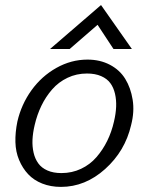

<svg xmlns="http://www.w3.org/2000/svg" viewBox="-20 -730 589 760"><path d="M178.2 -536.1 379.9 -710 502 -536.1H429.2L366.2 -631.8L255.9 -536.1ZM221.2 9.8Q180.7 9.8 147.2 -3.4Q113.8 -16.6 91.6 -40.3Q69.3 -64 55.7 -96.4Q42 -128.9 41 -167.5Q40 -206.1 48.8 -249Q64.5 -316.9 104.5 -372.6Q144.5 -428.2 203.1 -461.2Q261.7 -494.1 326.2 -494.1Q376 -494.1 415 -473.6Q454.1 -453.1 475.8 -417.7Q497.6 -382.3 505.1 -335.2Q512.7 -288.1 499 -234.9Q475.1 -131.8 396.2 -61Q317.4 9.8 221.2 9.8ZM223.1 -44.9Q265.1 -44.9 300.8 -61.8Q336.4 -78.6 361.8 -107.9Q387.2 -137.2 404.5 -172.6Q421.9 -208 431.2 -249Q438.5 -279.8 439.7 -306.9Q440.9 -334 435.3 -358.6Q429.7 -383.3 416.7 -400.9Q403.8 -418.5 380.4 -428.7Q356.9 -439 324.2 -439Q282.7 -439 247.3 -422.1Q211.9 -405.3 186.5 -376.2Q161.1 -347.2 143.8 -311.3Q126.5 -275.4 117.2 -234.9Q109.9 -204.1 108.6 -177Q107.4 -149.9 113 -125.5Q118.7 -101.1 131.6 -83.3Q144.5 -65.4 167.7 -55.2Q190.9 -44.9 223.1 -44.9Z"/></svg>

Font: HK Grotesk Light Italic
Style: Regular
Weight: 300
Italic angle: -13°
Designer: Alfredo Marco Pradil and Stefan Peev
Foundry: Hanken Design Co.
Version: Version 1.000;PS 001.000;hotconv 1.0.88;makeotf.lib2.5.64775